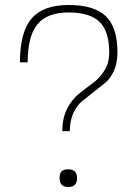

<svg xmlns="http://www.w3.org/2000/svg" viewBox="-20 -740 551 770"><path d="M254 -61Q289 -61 289 -26Q289 10 254 10Q219 10 219 -26Q219 -45 227 -53Q235 -61 254 -61ZM230 -214Q230 -267 249.5 -304.5Q269 -342 296.5 -364Q324 -386 351.5 -406Q379 -426 398.5 -456.5Q418 -487 418 -530Q418 -614 379.5 -652Q341 -690 255 -690Q169 -690 130 -642.5Q91 -595 91 -490H60Q60 -611 106.5 -665.5Q153 -720 255 -720Q358 -720 404.5 -675Q451 -630 451 -530Q451 -488 437 -456.5Q423 -425 401.5 -407.5Q380 -390 355.5 -371Q331 -352 309.5 -334.5Q288 -317 274 -286Q260 -255 260 -214Z"/></svg>

Font: Fivo Sans Thin
Style: Regular
Weight: 250
Foundry: Alexander Slobzheninov
Version: 1.0